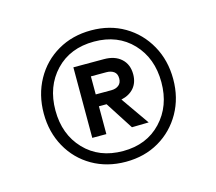

<svg xmlns="http://www.w3.org/2000/svg" viewBox="-68 -791 638 566"><g transform="rotate(-15 251.0 -507.5)"><path d="M54.2 -506.8Q54.2 -564 79.6 -609.9Q105 -655.8 149.9 -681.9Q194.8 -708 252 -708Q309.1 -708 353.5 -681.9Q397.9 -655.8 423.6 -609.9Q449.2 -564 449.2 -506.8Q449.2 -449.7 423.6 -404.3Q397.9 -358.9 353.5 -333Q309.1 -307.1 252 -307.1Q194.8 -307.1 149.9 -333Q105 -358.9 79.6 -404.5Q54.2 -450.2 54.2 -506.8ZM89.8 -506.8Q89.8 -433.6 134.5 -386.7Q179.2 -339.8 252 -339.8Q324.2 -339.8 368.7 -387Q413.1 -434.1 413.1 -506.8Q413.1 -580.1 368.7 -627Q324.2 -673.8 252 -673.8Q178.7 -673.8 134.3 -627Q89.8 -580.1 89.8 -506.8ZM173.8 -400.9V-616.2H267.1Q300.3 -616.2 319.6 -598.6Q338.9 -581.1 338.9 -550.8Q338.9 -525.9 325 -509.5Q311 -493.2 286.1 -487.8L346.2 -401.9L294.9 -400.9L240.2 -485.8H216.8V-400.9ZM216.8 -522H264.2Q278.3 -522 287.1 -529.1Q295.9 -536.1 295.9 -549.8Q295.9 -564 286.9 -570.6Q277.8 -577.1 264.2 -577.1H216.8Z"/></g></svg>

Font: Poppins Light
Style: Regular
Weight: 300
Designer: Ninad Kale (Devanagari), Jonny Pinhorn (Latin)
Foundry: Indian Type Foundry
Version: 4.004